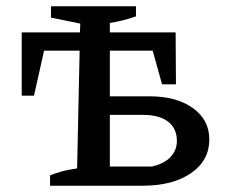

<svg xmlns="http://www.w3.org/2000/svg" viewBox="-20 -590 718 610"><path d="M139 0V-33Q154 -39 175 -45Q196 -51 225 -55L233 -429H120L88 -286H49V-487H234L235 -515L142 -534V-570H412V-538Q389 -530 368.5 -525Q348 -520 329 -517V-487H538L539 -322H495L465 -429H329V-284H455Q541 -284 593 -246.5Q645 -209 645 -147Q645 -80 587 -40Q529 0 434 0ZM329 -61H463Q502 -70 522 -91.5Q542 -113 542 -142Q542 -182 514 -203.5Q486 -225 435 -225H329Z"/></svg>

Font: Piazzolla SC Medium
Style: Regular
Weight: 500
Designer: Juan Pablo del Peral
Foundry: Huerta Tipografica
Version: Version 1.330